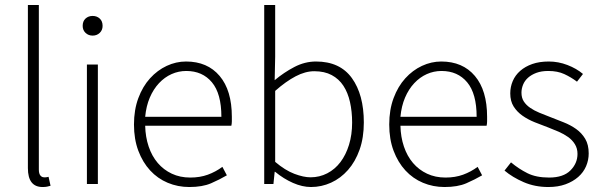

<svg xmlns="http://www.w3.org/2000/svg" viewBox="-20 -739 2419 771"><path d="M151 12Q92 12 92 -64V-719H136V-58Q136 -42 142 -34.5Q148 -27 157 -27Q160 -27 163.5 -27Q167 -27 175 -29L183 7Q176 9 169 10.5Q162 12 151 12Z M329 0V-480H373V0ZM352 -596Q335 -596 323.5 -607Q312 -618 312 -635Q312 -654 323.5 -664.5Q335 -675 352 -675Q369 -675 380.5 -664.5Q392 -654 392 -635Q392 -618 380.5 -607Q369 -596 352 -596Z M740 12Q694 12 653.5 -5Q613 -22 583 -54.5Q553 -87 535.5 -133.5Q518 -180 518 -239Q518 -298 535.5 -345Q553 -392 582.5 -424.5Q612 -457 649.5 -474.5Q687 -492 727 -492Q813 -492 862 -434Q911 -376 911 -270Q911 -261 911 -252Q911 -243 909 -234H563Q564 -189 577 -150.5Q590 -112 613.5 -84.5Q637 -57 670 -41.5Q703 -26 744 -26Q783 -26 814.5 -37.5Q846 -49 873 -69L891 -35Q862 -18 827.5 -3Q793 12 740 12ZM563 -270H869Q869 -363 831 -408.5Q793 -454 728 -454Q697 -454 669 -441.5Q641 -429 618.5 -405Q596 -381 581.5 -347Q567 -313 563 -270Z M1229 12Q1194 12 1156.5 -4.5Q1119 -21 1085 -49H1083L1078 0H1041V-719H1085V-511L1083 -417Q1120 -448 1162 -470Q1204 -492 1249 -492Q1345 -492 1393 -425.5Q1441 -359 1441 -247Q1441 -186 1424 -138Q1407 -90 1377.5 -56.5Q1348 -23 1309.5 -5.5Q1271 12 1229 12ZM1227 -27Q1263 -27 1294 -43Q1325 -59 1347 -88Q1369 -117 1381.5 -157.5Q1394 -198 1394 -247Q1394 -291 1385.5 -329Q1377 -367 1359 -394.5Q1341 -422 1312 -437.5Q1283 -453 1242 -453Q1206 -453 1167 -432.5Q1128 -412 1085 -374V-89Q1125 -55 1162 -41Q1199 -27 1227 -27Z M1765 12Q1719 12 1678.5 -5Q1638 -22 1608 -54.5Q1578 -87 1560.5 -133.5Q1543 -180 1543 -239Q1543 -298 1560.5 -345Q1578 -392 1607.5 -424.5Q1637 -457 1674.5 -474.5Q1712 -492 1752 -492Q1838 -492 1887 -434Q1936 -376 1936 -270Q1936 -261 1936 -252Q1936 -243 1934 -234H1588Q1589 -189 1602 -150.5Q1615 -112 1638.5 -84.5Q1662 -57 1695 -41.5Q1728 -26 1769 -26Q1808 -26 1839.5 -37.5Q1871 -49 1898 -69L1916 -35Q1887 -18 1852.5 -3Q1818 12 1765 12ZM1588 -270H1894Q1894 -363 1856 -408.5Q1818 -454 1753 -454Q1722 -454 1694 -441.5Q1666 -429 1643.5 -405Q1621 -381 1606.5 -347Q1592 -313 1588 -270Z M2182 12Q2128 12 2083 -7.5Q2038 -27 2006 -54L2032 -87Q2063 -61 2098 -43.5Q2133 -26 2185 -26Q2242 -26 2270.5 -54.5Q2299 -83 2299 -121Q2299 -143 2288.5 -160Q2278 -177 2261 -189Q2244 -201 2223.5 -210Q2203 -219 2182 -227Q2155 -237 2127.5 -248Q2100 -259 2078 -274.5Q2056 -290 2042.5 -311.5Q2029 -333 2029 -364Q2029 -390 2039 -413.5Q2049 -437 2069 -454.5Q2089 -472 2117.5 -482Q2146 -492 2184 -492Q2222 -492 2258.5 -478Q2295 -464 2321 -442L2297 -411Q2273 -429 2246 -441.5Q2219 -454 2182 -454Q2154 -454 2134 -446.5Q2114 -439 2100.5 -427Q2087 -415 2080.5 -399Q2074 -383 2074 -367Q2074 -346 2083.5 -331.5Q2093 -317 2109 -306Q2125 -295 2145.5 -286.5Q2166 -278 2187 -270Q2215 -259 2243 -248Q2271 -237 2293.5 -221Q2316 -205 2330 -181.5Q2344 -158 2344 -123Q2344 -96 2333.5 -71.5Q2323 -47 2302 -28.5Q2281 -10 2251 1Q2221 12 2182 12Z"/></svg>

Font: CV Source Sans Light
Style: Regular
Weight: 300
Designer: Paul D. Hunt
Foundry: Adobe Systems Incorporated
Version: Version 3.001